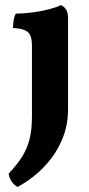

<svg xmlns="http://www.w3.org/2000/svg" viewBox="-20 -487 350 756"><path d="M49.1 249Q35.8 241.9 26.2 228.1Q16.6 214.3 14 197Q49.9 158.7 69.6 125.8Q89.3 92.9 97.5 56.2Q105.8 19.6 105.8 -28.4V-306.2Q105.8 -329.7 100.5 -344.7Q95.2 -359.6 79.2 -367.4Q63.2 -375.1 31.3 -376.7Q31.3 -391.9 33.6 -406.6Q35.8 -421.3 42.4 -433.5Q75.7 -433.5 111.3 -438.5Q146.9 -443.5 176 -451.3Q205.1 -459 219.2 -467Q232.4 -461.9 240.2 -449.5Q248 -437.1 248 -414.5V-59.1Q248 1.2 229.3 50.4Q210.6 99.6 180.9 137.9Q151.2 176.3 116.4 204.2Q81.7 232 49.1 249Z"/></svg>

Font: Vollkorn
Style: Regular
Weight: 400
Designer: Friedrich Althausen
Foundry: Friedrich Althausen
Version: Version 5.001